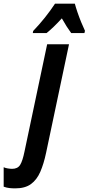

<svg xmlns="http://www.w3.org/2000/svg" viewBox="-147 -786 483 1046"><path d="M-64 240.2Q-80.6 240.2 -95.9 238.5Q-111.3 236.8 -127 231V125Q-118.2 129.4 -104.5 131.6Q-90.8 133.8 -81.1 133.8Q-50.8 133.8 -37.4 112.5Q-23.9 91.3 -13.2 38.1L109.9 -544.9H229L104 46.9Q91.3 106.9 72.5 150.1Q53.7 193.4 21.7 216.8Q-10.3 240.2 -64 240.2ZM31.7 -606 33.7 -617.2Q66.9 -651.9 97.2 -689.7Q127.4 -727.5 152.8 -766.1H260.7Q265.6 -747.1 274.9 -719.7Q284.2 -692.4 295.4 -665Q306.6 -637.7 315.9 -618.2L313 -606H240.7Q216.8 -638.2 189.9 -686Q143.1 -634.8 106.9 -606Z"/></svg>

Font: Open Sans Condensed
Style: Bold Italic
Weight: 700
Width: 3
Italic angle: -12°
Designer: Monotype Design Team
Foundry: Monotype Imaging Inc.
Version: Version 3.003; ttfautohint (v1.8.4)